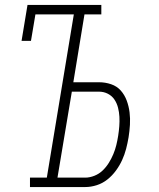

<svg xmlns="http://www.w3.org/2000/svg" viewBox="-20 -755 640 775"><path d="M101 0V-38H169L278 -697H123L105 -590H67L91 -735H389V-697H321L276 -423H380Q405 -423 428.5 -415Q452 -407 467.5 -389.5Q483 -372 491.5 -349Q500 -326 503 -301.5Q506 -277 504.5 -251.5Q503 -226 499 -201Q495 -177 489 -154Q483 -131 473 -109Q463 -87 448 -66.5Q433 -46 413.5 -30.5Q394 -15 370.5 -7.5Q347 0 324 0ZM324 -38Q342 -38 361 -45.5Q380 -53 394.5 -67Q409 -81 419.5 -98Q430 -115 437.5 -133Q445 -151 449.5 -169.5Q454 -188 457 -207Q460 -226 461.5 -245.5Q463 -265 462 -283.5Q461 -302 456.5 -320Q452 -338 442 -353Q432 -368 415.5 -376.5Q399 -385 380 -385H270L212 -38Z"/></svg>

Font: Iosevka Slab XLtEx
Style: Italic
Weight: 200
Width: 7
Italic angle: -9°
Monospace: yes
Designer: Belleve Invis
Foundry: Belleve Invis
Version: Version 11.1.0; ttfautohint (v1.8.3)